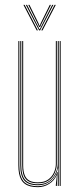

<svg xmlns="http://www.w3.org/2000/svg" viewBox="-20 -770 331 795"><path d="M137 5Q119.8 5 106.4 1.8Q93 -1.5 83.5 -8.4Q74 -15.2 67.9 -25.9Q61.8 -36.5 58.9 -51.5Q56 -66.5 56 -86V-600H60V-86Q60 -62.8 64.4 -46.1Q68.8 -29.5 77.9 -19.1Q87 -8.8 101.8 -3.9Q116.5 1 137 1Q165 1 186.6 -14.6Q208.2 -30.2 217.2 -57.5H219.2L215.5 -6V0H211.2V-4.8L215.5 -44.5H214.5Q205.2 -22.5 183.9 -8.8Q162.5 5 137 5ZM227.2 0V-600H231.2V0ZM137 -11Q119.5 -11 107.1 -15.2Q94.8 -19.5 87 -28.5Q79.2 -37.5 75.6 -51.8Q72 -66 72 -86V-600H76V-86Q76 -60.5 82.2 -44.9Q88.5 -29.2 101.9 -22.1Q115.2 -15 137 -15Q163.8 -15 180.1 -27.1Q196.5 -39.2 203.9 -57Q211.2 -74.8 211.2 -91.2V-600H215.2V-91.2Q215.2 -74.5 207.6 -55.8Q200 -37 182.9 -24Q165.8 -11 137 -11ZM137 -3Q97.8 -3 80.9 -22.2Q64 -41.5 64 -86V-600H68V-86Q68 -43.8 84 -25.4Q100 -7 137 -7Q166.5 -7 184.5 -21Q202.5 -35 210.9 -54.8Q219.2 -74.5 219.2 -91.2V-600H223.2V0H219.2V-10L221.2 -72.2H219.2Q215 -46.2 193 -24.6Q171 -3 137 -3ZM77 -749.8H82L137 -644H132ZM87 -749.8H92L139 -657.8L143 -649.5H145L149 -657.8L196 -749.8H201L146 -644H142ZM97 -749.8H102L139.5 -673.8L143 -664H145L148.5 -673.8L186 -749.8H191L151 -669.2L146 -658.2H142L137 -669.2ZM206 -749.8H211L156 -644H151Z"/></svg>

Font: Big Shoulders Inline Thin
Style: Regular
Weight: 100
Designer: Patric King
Foundry: XO Type Co
Version: Version 2.002